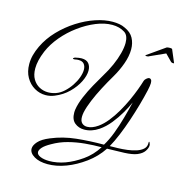

<svg xmlns="http://www.w3.org/2000/svg" viewBox="-166 -998 1479 1549"><g transform="rotate(15 573.5 -223.0)"><path d="M372 400Q302 400 258.5 374Q215 348 215 311Q215 284 243.5 252Q272 220 336 194Q434 153 544 141.5Q654 130 771 130Q802 80 826.5 15Q851 -50 871 -121Q891 -192 907 -259Q889 -218 859 -166Q829 -114 790 -65.5Q751 -17 704 15Q646 54 584 54Q538 54 505 27Q472 0 472 -58Q472 -64 472.5 -71Q473 -78 474 -85Q482 -135 506.5 -193Q531 -251 562.5 -307.5Q594 -364 621 -409Q653 -461 677 -515Q701 -569 714 -619Q727 -669 727 -707Q727 -736 718.5 -758.5Q710 -781 691 -793Q647 -821 587 -821Q523 -821 452 -792Q381 -763 313.5 -713.5Q246 -664 193 -601Q140 -538 111 -470Q93 -427 84.5 -390Q76 -353 76 -322Q76 -268 97 -232.5Q118 -197 152 -179Q186 -161 225 -161Q257 -161 289 -172Q324 -184 354.5 -212Q385 -240 408.5 -275Q432 -310 445 -346Q458 -382 458 -411Q458 -440 443.5 -458.5Q429 -477 396 -477Q384 -477 370 -474Q366 -473 363 -473Q360 -473 358 -473Q349 -473 349 -477Q349 -479 355 -483.5Q361 -488 368 -489Q397 -496 417 -496Q458 -496 477 -473Q496 -450 496 -414Q496 -372 470.5 -320.5Q445 -269 398 -222.5Q351 -176 285 -149Q249 -134 211 -134Q161 -134 117.5 -159.5Q74 -185 47 -232Q20 -279 20 -343Q20 -382 30 -419.5Q40 -457 59 -497Q96 -574 157 -637.5Q218 -701 291.5 -748Q365 -795 441 -820.5Q517 -846 584 -846Q613 -846 639 -841.5Q665 -837 687 -826Q740 -803 762 -761.5Q784 -720 784 -669Q784 -612 761 -547.5Q738 -483 702 -422Q668 -365 635.5 -303Q603 -241 579 -183Q555 -125 545 -79Q543 -69 542 -59Q541 -49 541 -41Q541 -6 558 10Q575 26 601 26Q643 26 690 -7Q727 -33 761.5 -76Q796 -119 826 -170.5Q856 -222 880 -274.5Q904 -327 921 -373Q938 -419 947 -450Q949 -459 962 -471Q975 -483 987 -483Q995 -483 1001.5 -475Q1008 -467 1008 -447Q1008 -427 999 -386Q986 -328 966.5 -259Q947 -190 923 -118.5Q899 -47 872.5 17Q846 81 819 129Q847 129 885.5 128Q924 127 964 122Q1004 117 1038 106Q1072 95 1093 76Q1114 57 1114 28V22Q1114 13 1117 13Q1121 13 1126 29Q1127 32 1127.5 35Q1128 38 1128 42Q1128 63 1110.5 89.5Q1093 116 1052 133Q1015 148 947.5 151Q880 154 803 155Q753 231 677.5 286Q602 341 525 370Q483 386 444.5 393Q406 400 372 400ZM379 372Q408 372 442 366Q476 360 509 348Q577 323 644.5 275.5Q712 228 758 155Q690 155 620 161.5Q550 168 483 185.5Q416 203 356 238Q311 263 291.5 285Q272 307 272 324Q272 346 302.5 359Q333 372 379 372ZM1084 -762Q1098 -762 1102 -758L1146 -654Q1146 -653 1146.5 -652.5Q1147 -652 1147 -652Q1147 -649 1139 -649Q1135 -649 1129.5 -650.5Q1124 -652 1122 -654L1066 -711L940 -654Q933 -648 918 -648Q913 -648 909 -650Q905 -652 908 -654L1056 -758Q1061 -760 1067.5 -761Q1074 -762 1084 -762Z"/></g></svg>

Font: Great Vibes
Style: Regular
Weight: 400
Designer: Robert E. Leuschke, Viktoriya Grabowska, Viviana Monsalve, Eben Sorkin
Foundry: Robert E. Leuschke
Version: Version 1.103; ttfautohint (v1.8.4.7-5d5b)